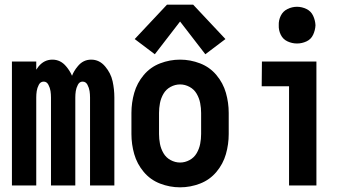

<svg xmlns="http://www.w3.org/2000/svg" viewBox="-20 -793 1540 821"><path d="M31 0V-530H135V-495Q140 -502 145 -509Q169 -538 204 -538Q239 -538 263 -509Q279 -490 288 -469Q296 -490 312 -509Q335 -538 370 -538Q405 -538 429.5 -509Q454 -480 461.5 -445.5Q469 -411 469 -376V0H365V-376Q365 -390 363 -403.5Q361 -417 354 -430.5Q347 -444 333 -444Q320 -444 313 -430.5Q306 -417 304 -403.5Q302 -390 302 -376V0H198V-376Q198 -390 196 -403.5Q194 -417 187 -430.5Q180 -444 167 -444Q153 -444 146 -430.5Q139 -417 137 -403.5Q135 -390 135 -376V0Z M642 -561 556 -626 694 -773H806L944 -626L858 -561L750 -701ZM750 8Q706 8 664.5 -8Q623 -24 594.5 -58Q566 -92 554 -134Q542 -176 542 -220V-310Q542 -354 554 -396Q566 -438 594.5 -472Q623 -506 664.5 -522Q706 -538 750 -538Q794 -538 835.5 -522Q877 -506 905.5 -472Q934 -438 946 -396Q958 -354 958 -310V-220Q958 -176 946 -134Q934 -92 905.5 -58Q877 -24 835.5 -8Q794 8 750 8ZM750 -98Q771 -98 790.5 -108.5Q810 -119 821 -138Q832 -157 836 -178Q840 -199 840 -220V-310Q840 -331 836 -352Q832 -373 821 -392Q810 -411 790.5 -421.5Q771 -432 750 -432Q729 -432 709.5 -421.5Q690 -411 679 -392Q668 -373 664 -352Q660 -331 660 -310V-220Q660 -199 664 -178Q668 -157 679 -138Q690 -119 709.5 -108.5Q729 -98 750 -98Z M1216 0V-424H1099L1100 -530H1333V0ZM1250 -607Q1229 -607 1209.5 -616Q1190 -625 1180.5 -644.5Q1171 -664 1172 -685Q1171 -706 1180.5 -725.5Q1190 -745 1209.5 -754.5Q1229 -764 1250 -764Q1271 -764 1290.5 -754.5Q1310 -745 1319 -725.5Q1328 -706 1329 -685Q1328 -664 1319 -644.5Q1310 -625 1290.5 -616Q1271 -607 1250 -607Z"/></svg>

Font: Iosevka SS01
Style: Bold
Weight: 700
Monospace: yes
Designer: Belleve Invis
Foundry: Belleve Invis
Version: 2.3.3; ttfautohint (v1.8.3)